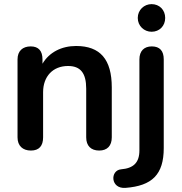

<svg xmlns="http://www.w3.org/2000/svg" viewBox="-20 -722 883 931"><path d="M130 8C170 8 189 -15 189 -56V-275C189 -351 236 -402 310 -402C370 -402 398 -368 398 -292V-56C398 -15 421 8 461 8C500 8 522 -15 522 -56V-298C522 -434 466 -499 349 -499C279 -499 219 -469 186 -413V-434C186 -475 167 -497 129 -497C90 -497 65 -475 65 -434V-56C65 -15 90 8 130 8ZM589 189C717 179 774 125 774 -4V-434C774 -475 755 -497 716 -497C679 -497 656 -475 656 -434V7C656 67 627 94 567 99C513 104 515 195 589 189ZM715 -568C753 -568 781 -596 781 -635C781 -674 753 -702 715 -702C679 -702 648 -674 648 -635C648 -596 679 -568 715 -568Z"/></svg>

Font: SN Pro SemiBold
Style: Regular
Weight: 600
Designer: Tobias Whetton
Foundry: Supernotes
Version: Version 1.003;Glyphs 3.3 (3324)